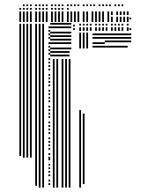

<svg xmlns="http://www.w3.org/2000/svg" viewBox="-20 -716 639 872"><path d="M76 -8H68V-608H76ZM92 0H84V-608H92ZM108 0H100V-608H108ZM124 0H116V-608H124ZM148 128H140V-608H148ZM164 136H156V-608H164ZM180 136H172V-608H180ZM208 124H200V116H208ZM208 108H200V100H208ZM208 84H200V76H208ZM208 68H200V60H208ZM208 52H200V44H208ZM208 36H200V28H208ZM208 12H200V4H208ZM208 4H200V-4H208ZM208 -12H200V-20H208ZM208 -36H200V-44H208ZM208 -52H200V-60H208ZM208 -68H200V-76H208ZM208 -84H200V-92H208ZM208 -108H200V-116H208ZM208 -124H200V-132H208ZM208 -140H200V-148H208ZM208 -156H200V-164H208ZM208 -180H200V-188H208ZM208 -196H200V-204H208ZM208 -212H200V-220H208ZM208 -228H200V-236H208ZM208 -252H200V-260H208ZM208 -268H200V-276H208ZM208 -284H200V-292H208ZM208 -300H200V-308H208ZM208 -324H200V-332H208ZM208 -340H200V-348H208ZM208 -356H200V-364H208ZM208 -372H200V-380H208ZM208 -396H200V-404H208ZM208 -412H200V-420H208ZM208 -428H200V-436H208ZM208 -444H200V-452H208ZM208 -468H200V-476H208ZM208 -484H200V-492H208ZM208 -500H200V-508H208ZM208 -516H200V-524H208ZM208 -540H200V-548H208ZM208 -556H200V-564H208ZM208 -572H200V-580H208ZM208 -588H200V-596H208ZM228 136H220V-448H228ZM244 136H236V-448H244ZM268 136H260V-448H268ZM284 136H276V-448H284ZM300 136H292V-448H300ZM296 -460H208V-468H296ZM296 -476H208V-484H296ZM304 -492H208V-500H304ZM304 -516H208V-524H304ZM304 -532H208V-540H304ZM304 -548H208V-556H304ZM304 -564H208V-572H304ZM304 -588H208V-596H304ZM304 -604H208V-612H304ZM320 -580H312V-588H320ZM320 -596H312V-604H320ZM348 136H340V-216H348ZM348 -496H340V-568H348ZM364 120H356V-200H364ZM364 -496H356V-568H364ZM380 -496H372V-568H380ZM456 -500H400V-508H456ZM456 -516H400V-524H456ZM456 -540H400V-548H456ZM456 -556H400V-564H456ZM560 -500H456V-508H560ZM576 -524H456V-532H576ZM576 -540H456V-548H576ZM576 -556H456V-564H576ZM348 -576H340V-592H348ZM364 -576H356V-592H364ZM380 -576H372V-592H380ZM396 -576H388V-592H396ZM420 -576H412V-592H420ZM436 -576H428V-592H436ZM452 -576H444V-592H452ZM468 -576H460V-592H468ZM492 -576H484V-592H492ZM508 -576H500V-592H508ZM524 -576H516V-592H524ZM540 -576H532V-592H540ZM564 -576H556V-592H564ZM576 -580H568V-588H576ZM348 -600H340V-608H348ZM364 -600H356V-608H364ZM380 -600H372V-608H380ZM396 -600H388V-608H396ZM420 -600H412V-608H420ZM436 -600H428V-608H436ZM452 -600H444V-608H452ZM468 -600H460V-608H468ZM492 -600H484V-608H492ZM508 -600H500V-608H508ZM524 -600H516V-608H524ZM540 -600H532V-608H540ZM564 -600H556V-608H564ZM76 -616H68V-664H76ZM92 -616H84V-664H92ZM108 -616H100V-664H108ZM124 -616H116V-664H124ZM148 -616H140V-664H148ZM164 -616H156V-664H164ZM180 -616H172V-664H180ZM196 -616H188V-664H196ZM220 -616H212V-664H220ZM236 -616H228V-664H236ZM252 -616H244V-664H252ZM268 -616H260V-664H268ZM292 -616H284V-664H292ZM308 -616H300V-664H308ZM324 -616H316V-664H324ZM340 -616H332V-664H340ZM364 -616H356V-664H364ZM380 -616H372V-664H380ZM404 -616H396V-664H404ZM420 -616H412V-664H420ZM436 -616H428V-664H436ZM452 -616H444V-664H452ZM476 -616H468V-664H476ZM492 -616H484V-640H492ZM516 -616H508V-640H516ZM532 -616H524V-640H532ZM548 -616H540V-640H548ZM564 -616H556V-640H564ZM576 -628H568V-636H576ZM492 -648H484V-664H492ZM516 -648H508V-664H516ZM532 -648H524V-664H532ZM548 -648H540V-664H548ZM564 -648H556V-664H564ZM76 -672H68V-680H76ZM92 -672H84V-680H92ZM108 -672H100V-680H108ZM124 -672H116V-680H124ZM148 -672H140V-680H148ZM164 -672H156V-680H164ZM180 -672H172V-680H180ZM196 -672H188V-680H196ZM220 -672H212V-680H220ZM236 -672H228V-680H236ZM252 -672H244V-680H252ZM268 -672H260V-680H268ZM292 -672H284V-680H292ZM92 -688H84V-696H92ZM108 -688H100V-696H108ZM124 -688H116V-696H124ZM148 -688H140V-696H148ZM164 -688H156V-696H164ZM180 -688H172V-696H180ZM196 -688H188V-696H196ZM220 -688H212V-696H220ZM236 -688H228V-696H236ZM252 -688H244V-696H252ZM268 -688H260V-696H268ZM292 -688H284V-696H292ZM308 -688H300V-696H308ZM324 -688H316V-696H324ZM340 -688H332V-696H340ZM364 -688H356V-696H364ZM380 -688H372V-696H380ZM396 -688H388V-696H396ZM412 -688H404V-696H412ZM436 -688H428V-696H436ZM452 -688H444V-696H452ZM468 -688H460V-696H468ZM484 -688H476V-696H484ZM508 -688H500V-696H508ZM524 -688H516V-696H524ZM540 -688H532V-696H540Z"/></svg>

Font: Rubik Lines
Style: Regular
Weight: 400
Designer: Hubert and Fischer, NaN
Foundry: Hubert and Fischer, NaN
Version: Version 2.201